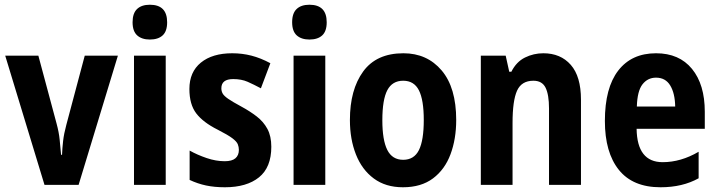

<svg xmlns="http://www.w3.org/2000/svg" viewBox="-20 -781 3031 811"><path d="M168 0 2 -546H142L219 -259Q229 -222 232 -191Q235 -160 238 -127H242Q243 -154 246.5 -185Q250 -216 260 -253L338 -546H478L312 0Z M613 -761Q686 -761 686 -687Q686 -649 667 -631.5Q648 -614 613 -614Q579 -614 559.5 -631.5Q540 -649 540 -687Q540 -725 559 -743Q578 -761 613 -761ZM680 -546V0H546V-546Z M1126 -161Q1126 -74 1074 -32Q1022 10 930 10Q886 10 850.5 2.5Q815 -5 781 -21V-145Q813 -127 852.5 -113.5Q892 -100 929 -100Q960 -100 974.5 -112.5Q989 -125 989 -148Q989 -160 984.5 -171.5Q980 -183 961.5 -197Q943 -211 900 -233Q838 -264 809 -302Q780 -340 780 -405Q780 -477 828.5 -516.5Q877 -556 961 -556Q1003 -556 1042 -546Q1081 -536 1122 -514L1082 -408Q1052 -424 1026 -435.5Q1000 -447 965 -447Q915 -447 915 -408Q915 -396 920.5 -386Q926 -376 944 -363.5Q962 -351 1001 -330Q1036 -311 1064.5 -289Q1093 -267 1109.5 -236.5Q1126 -206 1126 -161Z M1287 -761Q1360 -761 1360 -687Q1360 -649 1341 -631.5Q1322 -614 1287 -614Q1253 -614 1233.5 -631.5Q1214 -649 1214 -687Q1214 -725 1233 -743Q1252 -761 1287 -761ZM1354 -546V0H1220V-546Z M1907 -274Q1907 -194 1883 -129.5Q1859 -65 1809 -27.5Q1759 10 1682 10Q1609 10 1559 -27Q1509 -64 1483.5 -128.5Q1458 -193 1458 -274Q1458 -402 1514 -479Q1570 -556 1684 -556Q1784 -556 1845.5 -483.5Q1907 -411 1907 -274ZM1595 -273Q1595 -189 1616 -147.5Q1637 -106 1683 -106Q1729 -106 1749.5 -147Q1770 -188 1770 -274Q1770 -359 1749.5 -399.5Q1729 -440 1683 -440Q1637 -440 1616 -400Q1595 -360 1595 -273Z M2275 -556Q2348 -556 2391 -507Q2434 -458 2434 -360V0H2299V-323Q2299 -381 2284.5 -410.5Q2270 -440 2233 -440Q2183 -440 2164 -398Q2145 -356 2145 -262V0H2011V-546H2116L2131 -478H2140Q2161 -520 2197.5 -538Q2234 -556 2275 -556Z M2751 -556Q2849 -556 2903 -490Q2957 -424 2957 -309V-237H2669Q2671 -96 2779 -96Q2856 -96 2931 -140V-28Q2863 10 2770 10Q2653 10 2594 -63.5Q2535 -137 2535 -270Q2535 -410 2591.5 -483Q2648 -556 2751 -556ZM2751 -453Q2716 -453 2694 -425Q2672 -397 2670 -331H2832Q2831 -387 2811 -420Q2791 -453 2751 -453Z"/></svg>

Font: Noto Sans Tamil Condensed
Style: Bold
Weight: 700
Width: 3
Designer: Jelle Bosma - Monotype Design Team
Foundry: Monotype Imaging Inc.
Version: Version 2.004; ttfautohint (v1.8.4.7-5d5b)